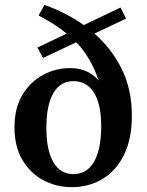

<svg xmlns="http://www.w3.org/2000/svg" viewBox="-20 -761 608 795"><path d="M277 14Q215 14 161 -14Q107 -42 73.5 -97.5Q40 -153 40 -234Q40 -313 72.5 -367.5Q105 -422 157.5 -450.5Q210 -479 270 -479Q310 -479 339.5 -465Q369 -451 389 -427Q355 -525 296 -586L158 -521L135 -564L256 -622Q232 -642 203.5 -660Q175 -678 140 -697L164 -741Q208 -725 249.5 -704Q291 -683 327 -657L479 -730L502 -684L371 -622Q442 -560 484 -475.5Q526 -391 526 -282Q526 -186 493.5 -120Q461 -54 404.5 -20Q348 14 277 14ZM284 -40Q340 -40 369.5 -91.5Q399 -143 399 -239Q399 -330 369 -377.5Q339 -425 284 -425Q230 -425 201 -375.5Q172 -326 172 -232Q172 -139 201 -89.5Q230 -40 284 -40Z"/></svg>

Font: Source Serif 4 SmText Semibold
Style: Regular
Weight: 600
Designer: Frank Grießhammer
Foundry: Adobe
Version: Version 4.005;hotconv 1.1.0;makeotfexe 2.6.0